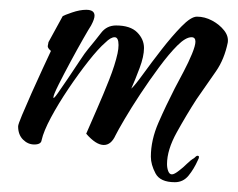

<svg xmlns="http://www.w3.org/2000/svg" viewBox="-20 -294 485 392"><path d="M337 78Q307 78 297.5 60Q288 42 288 26Q288 -8 303.5 -43.5Q319 -79 337 -114Q345 -129 355 -148Q365 -167 372 -184Q379 -201 379 -209Q379 -218 371 -218Q359 -218 342 -201Q325 -184 305 -157Q285 -130 266.5 -102Q248 -74 234.5 -51Q221 -28 216 -18Q207 2 192 2Q176 2 156 -21Q165 -42 178 -71.5Q191 -101 203 -131.5Q215 -162 220 -185Q221 -190 221.5 -194Q222 -198 222 -202Q222 -218 214 -218Q206 -218 195 -207Q181 -195 160.5 -169Q140 -143 119.5 -112.5Q99 -82 84 -54Q69 -26 65 -8Q64 1 50 1Q37 1 27 -9Q17 -19 17 -36Q17 -40 25 -59Q33 -78 44.5 -104Q56 -130 67 -153.5Q78 -177 84 -190Q77 -196 77.5 -200Q78 -204 79 -208L108 -261Q111 -263 127 -268.5Q143 -274 156 -274Q173 -274 173 -262Q173 -255 166 -242Q162 -236 150 -215Q138 -194 124 -168Q110 -142 99.5 -121Q89 -100 89 -95Q89 -91 97.5 -103Q106 -115 118.5 -133.5Q131 -152 142.5 -169.5Q154 -187 160 -194Q175 -212 186.5 -227Q198 -242 217 -242Q246 -242 260 -228Q274 -214 274 -196Q274 -179 265 -155Q256 -131 248 -113Q255 -119 272 -142.5Q289 -166 310 -193Q331 -220 350.5 -240Q370 -260 382 -260Q398 -260 413 -252Q428 -244 437.5 -232Q447 -220 445 -207Q438 -173 421 -148.5Q404 -124 381 -91Q361 -60 341 -24Q321 12 321 41Q321 49 323.5 55.5Q326 62 331 62Q336 62 346 54Q354 48 361.5 40.5Q369 33 376 29Q381 24 383 24Q389 24 384 33Q376 51 365 64.5Q354 78 337 78Z"/></svg>

Font: The Nautigal
Style: Bold
Weight: 700
Designer: Robert E. Leuschke
Foundry: Robert E. Leuschke
Version: Version 1.100; ttfautohint (v1.8.3)